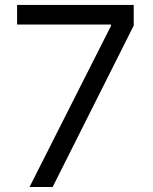

<svg xmlns="http://www.w3.org/2000/svg" viewBox="-20 -747 611 767"><path d="M98 0H190.3L514.2 -644.9V-727.3H48.3V-649.1H423.3V-643.5Z"/></svg>

Font: Margiela Sans
Style: Regular
Weight: 400
Designer: Stefan Endress, Andreas Faust
Version: Version 1.100;FEAKit 1.0